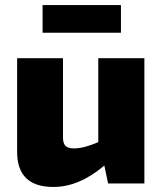

<svg xmlns="http://www.w3.org/2000/svg" viewBox="-20 -728 644 762"><path d="M460 -598H149V-708H460ZM553 -497V0H409L394 -71Q294 14 192 14Q48 14 48 -125V-497H230V-182Q230 -159 240 -149Q250 -139 274 -139Q313 -139 370 -164V-497Z"/></svg>

Font: Exo 2.0 Extra Bold
Style: Regular
Weight: 800
Designer: Natanael Gama
Version: Version 1.001;PS 001.001;hotconv 1.0.70;makeotf.lib2.5.58329